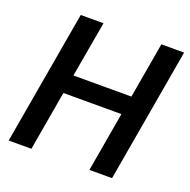

<svg xmlns="http://www.w3.org/2000/svg" viewBox="-126 -834 947 957"><g transform="rotate(20 347.0 -355.5)"><path d="M690.9 -710.9H570.3L519 -415H211.4L263.2 -710.9H142.6L19 0H139.6L194.3 -315.9H502L447.3 0H567.4Z"/></g></svg>

Font: Roboto Medium
Style: Italic
Weight: 500
Italic angle: -12°
Designer: Google
Version: Version 2.137; 2017